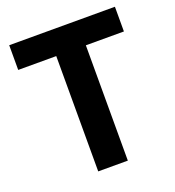

<svg xmlns="http://www.w3.org/2000/svg" viewBox="-130 -817 840 920"><g transform="rotate(-20 289.5 -357.0)"><path d="M20 -588V-714H559V-588H365V0H214V-588Z"/></g></svg>

Font: BC Sans
Style: Bold
Weight: 700
Designer: Monotype Design Team
Province of B.C.
Foundry: Monotype Imaging Inc.
Version: Version 2.000;GOOG;noto-source:20170915:90ef993387c0